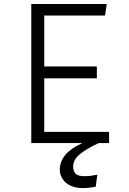

<svg xmlns="http://www.w3.org/2000/svg" viewBox="-20 -725 655 973"><path d="M204.1 -56.9H532.8V0H480.5Q428.2 24.6 399.7 44.9Q371.3 65.1 361 82.6Q350.8 100 350.8 119Q350.8 143.1 363.3 155.4Q375.9 167.7 407.2 167.7Q423.6 167.7 438.2 166.2Q452.8 164.6 473.3 160.5L465.1 221Q446.2 224.6 432.1 226.4Q417.9 228.2 399 228.2Q362.6 228.2 336.4 215.4Q310.3 202.6 296.7 181.3Q283.1 160 283.1 134.9Q283.1 50.8 397.9 0H138.5V-704.6H521L512.3 -646.2H204.1V-388.2H470.8V-328.2H204.1Z"/></svg>

Font: Fira Code Fixed Light
Style: Regular
Weight: 300
Monospace: yes
Designer: Carrois Corporate, Edenspiekermann AG, Nikita Prokopov
Foundry: Carrois Corporate, Edenspiekermann AG, Nikita Prokopov
Version: Version 5.002